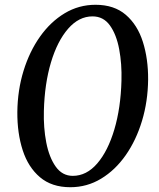

<svg xmlns="http://www.w3.org/2000/svg" viewBox="-20 -773 665 803"><path d="M274 10Q196.5 10 147.2 -31.8Q98 -73.5 75 -144.5Q52 -215.5 52.5 -304.5Q53.5 -396 78.5 -477Q103.5 -558 147.5 -620Q191.5 -682 250.5 -717.5Q309.5 -753 379.5 -753Q457.5 -753 506.2 -711Q555 -669 577.5 -598Q600 -527 599.5 -440.5Q598.5 -349 574 -267.8Q549.5 -186.5 505.8 -124Q462 -61.5 403 -25.8Q344 10 274 10ZM284.5 -37.5Q342 -37.5 386.8 -89.5Q431.5 -141.5 458.2 -231.5Q485 -321.5 488 -435.5Q490 -505.5 478.5 -567Q467 -628.5 439.8 -666.5Q412.5 -704.5 367 -704.5Q310 -704.5 265 -653Q220 -601.5 193.2 -512.2Q166.5 -423 163.5 -309.5Q161.5 -239 173.5 -177Q185.5 -115 213 -76.2Q240.5 -37.5 284.5 -37.5Z"/></svg>

Font: Merriweather Text Regular
Style: Italic
Weight: 400
Italic angle: -7.8°
Designer: Eben Sorkin
Foundry: Eben Sorkin
Version: Version 2.100; ttfautohint (v1.7.19-72a1) -l 8 -r 50 -G 200 